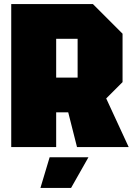

<svg xmlns="http://www.w3.org/2000/svg" viewBox="-20 -720 650 940"><path d="M255 -340H360V-530H255ZM580 -555V-318L500 -238L610 0H357L314 -170H255V0H35V-700H435ZM178 200 223 50H413L328 200Z"/></svg>

Font: Tektur SemiCondensed Black
Style: Regular
Weight: 900
Width: 4
Designer: Adam Jagosz
Foundry: Adam Jagosz
Version: Version 1.005;gftools[0.9.30]